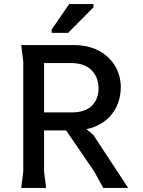

<svg xmlns="http://www.w3.org/2000/svg" viewBox="-20 -921 702 941"><path d="M84 0 94 -80V-620L84 -700H341Q414 -700 466 -671.5Q518 -643 545 -596Q572 -549 572 -493Q572 -454 559 -417Q546 -380 518 -349.5Q490 -319 445.5 -300.5Q401 -282 338 -282H196V-80L206 0ZM486 0 442 -80 278 -320H367L438 -259L608 0ZM196 -370H330Q398 -370 430.5 -403Q463 -436 463 -488Q463 -542 428.5 -577Q394 -612 328 -612H196ZM233 -760V-776L319 -901H438V-885L314 -760Z"/></svg>

Font: AR One Sans Medium
Style: Regular
Weight: 500
Designer: Niteesh Yadav
Foundry: Niteesh Yadav
Version: Version 1.001;gftools[0.9.33]